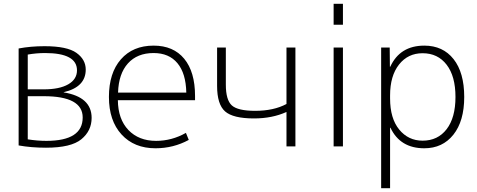

<svg xmlns="http://www.w3.org/2000/svg" viewBox="-20 -770 2510 1010"><path d="M126 -37Q176 -29 224 -29Q415 -29 415 -152Q415 -264 210 -264H126ZM126 -300H210Q293 -300 339 -326.5Q385 -353 385 -400Q385 -491 217 -491Q172 -491 126 -483ZM462 -150Q462 -82 408 -37.5Q354 7 222 7Q144 7 78 -5V-515Q141 -527 214 -527Q333 -527 382 -492Q431 -457 431 -404Q431 -312 315 -285V-284Q462 -260 462 -150Z M601 -283H960Q958 -384 913.5 -437.5Q869 -491 788 -491Q702 -491 653 -436.5Q604 -382 601 -283ZM600 -243Q601 -143 655.5 -86Q710 -29 801 -29Q884 -29 958 -71L973 -34Q892 10 798 10Q686 10 619.5 -62.5Q553 -135 553 -260Q553 -386 616 -458Q679 -530 788 -530Q892 -530 949 -461Q1006 -392 1006 -265V-243Z M1487 -520H1534V0H1487V-181Q1412 -147 1316 -147Q1206 -147 1164 -184Q1122 -221 1122 -318V-520H1168V-325Q1168 -244 1199.5 -215.5Q1231 -187 1322 -187Q1420 -187 1487 -223Z M1735 0V-520H1784V0ZM1735 -640V-750H1784V-640Z M2212 10Q2085 10 2034 -98H2032V220H1985V-520H2030L2031 -419H2033Q2084 -530 2212 -530Q2310 -530 2366 -459Q2422 -388 2422 -260Q2422 -133 2365 -61.5Q2308 10 2212 10ZM2203 -490Q2126 -490 2079 -430.5Q2032 -371 2032 -268V-252Q2032 -147 2080 -88.5Q2128 -30 2203 -30Q2283 -30 2329.5 -90.5Q2376 -151 2376 -260Q2376 -369 2329.5 -429.5Q2283 -490 2203 -490Z"/></svg>

Font: M PLUS 1p Light
Style: Regular
Weight: 300
Version: Version 1.061